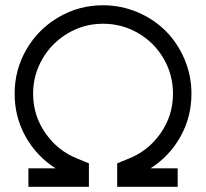

<svg xmlns="http://www.w3.org/2000/svg" viewBox="-20 -716 790 736"><path d="M661.1 0H429.2V-89.8L473.1 -107.9Q548.8 -137.7 595.9 -205.6Q643.1 -273.4 643.1 -356.9Q643.1 -429.7 607.2 -491.5Q571.3 -553.2 509.5 -589.1Q447.8 -625 375 -625Q302.7 -625 241 -588.9Q179.2 -552.7 143.1 -491Q106.9 -429.2 106.9 -356.9Q106.9 -273.4 154.1 -205.6Q201.2 -137.7 276.9 -107.9L320.8 -89.8V0H88.9V-70.8H192.9Q120.1 -117.2 78.1 -192.4Q36.1 -267.6 36.1 -356.9Q36.1 -448.7 81.5 -526.9Q127 -605 205.1 -650.4Q283.2 -695.8 375 -695.8Q444.3 -695.8 507.1 -669.2Q569.8 -642.6 615.2 -597.2Q660.6 -551.8 687.3 -489Q713.9 -426.3 713.9 -356.9Q713.9 -267.6 671.9 -192.4Q629.9 -117.2 557.1 -70.8H661.1Z"/></svg>

Font: Rawengulk
Style: Bold
Weight: 700
Version: Version 0.92